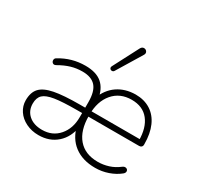

<svg xmlns="http://www.w3.org/2000/svg" viewBox="-161 -948 1180 1147"><g transform="rotate(30 428.5 -375.0)"><path d="M64 -135Q64 -190 91.5 -219.5Q119 -249 182 -261.5Q245 -274 359 -274H404V-237H361Q259 -237 206 -228.5Q153 -220 131.5 -199.5Q110 -179 110 -139Q110 -90 144 -60Q178 -30 236 -30Q307 -30 350.5 -80Q394 -130 394 -208V-312Q394 -386 364.5 -419.5Q335 -453 273 -453Q232 -453 195 -442Q158 -431 118 -408Q104 -400 95 -406.5Q86 -413 86 -425Q86 -437 97 -443Q177 -492 271 -492Q346 -492 386 -457.5Q426 -423 436 -354H416Q441 -421 492.5 -456.5Q544 -492 616 -493Q676 -493 719.5 -465.5Q763 -438 786 -386Q809 -334 809 -262V-257Q809 -248 803 -242.5Q797 -237 787 -237H428V-274H786L770 -263Q770 -352 729.5 -403Q689 -454 612 -454Q532 -454 484.5 -398.5Q437 -343 437 -250V-243Q437 -142 484.5 -86.5Q532 -31 620 -31Q657 -31 693.5 -42.5Q730 -54 762 -79Q774 -88 785.5 -84.5Q797 -81 798.5 -69.5Q800 -58 788 -48Q756 -22 713 -7Q670 8 624 8Q537 8 480 -35Q423 -78 404 -160H422Q410 -82 359.5 -37Q309 8 233 8Q186 8 147 -11Q108 -30 86 -63Q64 -96 64 -135ZM408 -568 499 -743Q507 -758 520.5 -758Q534 -758 541 -747Q548 -736 540 -723L436 -552Q431 -544 422 -544Q413 -544 408 -551Q403 -558 408 -568Z"/></g></svg>

Font: SN Pro Thin
Style: Regular
Weight: 200
Designer: Tobias Whetton
Foundry: Supernotes
Version: Version 1.003;Glyphs 3.3 (3324)